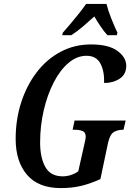

<svg xmlns="http://www.w3.org/2000/svg" viewBox="-20 -951 668 981"><path d="M291 10Q176 10 118 -58Q60 -126 60 -241Q60 -340 88 -427Q116 -514 167 -581Q218 -648 289 -686Q360 -724 445 -724Q535 -724 580 -691Q625 -658 625 -615Q625 -571 591.5 -549Q558 -527 512 -527Q514 -587 493 -626.5Q472 -666 422 -666Q373 -666 330 -629.5Q287 -593 254.5 -530Q222 -467 203.5 -387.5Q185 -308 185 -223Q185 -146 211.5 -98Q238 -50 301 -50Q322 -50 343 -57Q364 -64 380 -76L411 -214Q415 -230 416.5 -238.5Q418 -247 418 -252Q418 -275 402 -281.5Q386 -288 362 -288H351L361 -335H622L611 -288H607Q582 -288 562 -276.5Q542 -265 532 -221L493 -36Q443 -13 395.5 -1.5Q348 10 291 10ZM301 -784Q318 -803 339.5 -828.5Q361 -854 382.5 -881Q404 -908 420 -931H524Q532 -898 549 -855.5Q566 -813 580 -784L577 -771H529Q513 -788 494 -816Q475 -844 462 -867Q431 -839 402.5 -814.5Q374 -790 344 -771H298Z"/></svg>

Font: Noto Serif ExtraCondensed SemiBold
Style: Italic
Weight: 600
Width: 2
Italic angle: -12°
Designer: Monotype Design Team
Foundry: Monotype Imaging Inc.
Version: Version 2.013